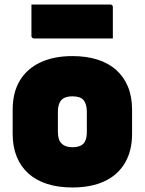

<svg xmlns="http://www.w3.org/2000/svg" viewBox="-20 -812 640 849"><path d="M300 -564Q362 -564 411 -548.5Q460 -533 494 -502.5Q528 -472 546 -428Q564 -384 564 -326V-220Q564 -145 532.5 -91.5Q501 -38 442 -10.5Q383 17 300 17Q238 17 189 1.5Q140 -14 106 -44.5Q72 -75 54 -119Q36 -163 36 -220V-326Q36 -403 67.5 -455.5Q99 -508 158.5 -536Q218 -564 300 -564ZM300 -386Q278 -386 264 -379Q250 -372 243 -356.5Q236 -341 236 -317V-229Q236 -211 240 -198Q244 -185 253 -177Q261 -169 272.5 -165Q284 -161 300 -161Q322 -161 336.5 -168Q351 -175 357.5 -190Q364 -205 364 -229V-317Q364 -336 360 -349Q356 -362 348 -371Q340 -379 328.5 -382.5Q317 -386 300 -386ZM119 -792H468Q473 -792 476 -789Q479 -786 479 -781Q479 -762 479 -737Q479 -712 479 -687Q479 -662 479 -642H130Q127 -642 124.5 -643.5Q122 -645 120.5 -647.5Q119 -650 119 -653Q119 -673 119 -698Q119 -723 119 -748Q119 -773 119 -792Z"/></svg>

Font: Recursive Black
Style: Regular
Weight: 900
Version: Version 1.085